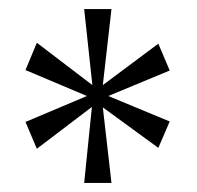

<svg xmlns="http://www.w3.org/2000/svg" viewBox="-20 -780 432 422"><path d="M165 -378 182 -545 61 -453 36 -512 171 -569 36 -626 61 -686 183 -593 165 -760H225L206 -593L328 -684L353 -625L218 -569L353 -513L328 -455L206 -544L225 -378Z"/></svg>

Font: Noto Serif Tamil Condensed Light
Style: Regular
Weight: 300
Width: 3
Designer: Indian Type Foundry, Tom Grace, and the Monotype Design Team
Foundry: Monotype Imaging Inc.
Version: Version 2.004; ttfautohint (v1.8.4.7-5d5b)